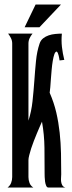

<svg xmlns="http://www.w3.org/2000/svg" viewBox="-20 -833 318 853"><path d="M13.7 0Q24.9 -8.3 29.5 -20.8Q34.2 -33.2 34.2 -46.4V-639.6Q34.2 -652.3 28.8 -663.3Q23.4 -674.3 16.1 -683.6H124.5Q116.7 -674.3 111.6 -663.3Q106.4 -652.3 106.4 -639.6V-296.9Q119.6 -337.9 124.5 -383.5Q129.4 -429.2 132.6 -474.4Q135.7 -519.5 139.9 -562Q144 -604.5 155.8 -639.2Q160.6 -653.8 171.6 -662.6Q182.6 -671.4 196.5 -676Q210.4 -680.7 225.8 -682.1Q241.2 -683.6 254.9 -683.6Q252 -653.8 255.1 -625Q258.3 -596.2 265.6 -566.9L244.6 -564.5Q244.1 -567.9 243.2 -573.7Q242.2 -579.6 240.7 -585.7Q239.3 -591.8 237.1 -596.9Q234.9 -602.1 231.9 -604Q225.6 -603.5 221.4 -591.8Q217.3 -580.1 214.4 -562.5Q211.4 -544.9 209.5 -523.4Q207.5 -502 206.1 -481.7Q204.6 -461.4 203.4 -445.1Q202.1 -428.7 200.7 -420.9Q219.7 -377.4 230 -333.3Q240.2 -289.1 245.1 -243.7Q250 -198.2 251 -152.1Q252 -106 252 -59.1Q252 -51.8 251.2 -42.7Q250.5 -33.7 251.7 -25.1Q252.9 -16.6 256.8 -9.8Q260.7 -2.9 270 0H194.3Q188.5 0 185.1 -8.1Q181.6 -16.1 180.2 -26.4Q178.7 -36.6 178.5 -46.4Q178.2 -56.2 178.2 -60.1Q178.2 -118.7 177.5 -176.8Q176.8 -234.9 166.5 -292.5Q162.6 -283.7 156.5 -270Q150.4 -256.3 143.8 -240.2Q137.2 -224.1 130.4 -206.8Q123.5 -189.5 118.4 -173.3Q113.3 -157.2 109.9 -143.6Q106.4 -129.9 106.4 -121.1V-46.4Q106.4 -33.2 111.1 -20.5Q115.7 -7.8 127.9 0ZM89.4 -711.9 138.2 -813H251L155.3 -711.9H89.4Z"/></svg>

Font: XAYAX
Style: Regular
Weight: 400
Designer: Peter Wiegel
Foundry: Peter Wiegel
Version: Version 1.000 2009 initial release